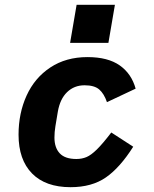

<svg xmlns="http://www.w3.org/2000/svg" viewBox="-20 -765 640 797"><path d="M57 -206Q57 -295 90.5 -368.5Q124 -442 189 -485Q254 -528 343 -528Q428 -528 477 -493.5Q526 -459 543 -397L424 -341Q412 -376 392 -393.5Q372 -411 331 -411Q288 -411 258.5 -382.5Q229 -354 220 -301L210 -241Q206 -217 206 -194Q206 -152 228 -128.5Q250 -105 297 -105Q320 -105 339 -113Q358 -121 382 -144.5Q406 -168 442 -215L533 -156Q478 -69 419.5 -28.5Q361 12 273 12Q169 12 113 -45Q57 -102 57 -206ZM457 -745 430 -587H271L298 -745Z"/></svg>

Font: iA Writer Mono V
Style: Regular
Weight: 400
Italic angle: -9.5°
Designer: Mike Abbink, Paul van der Laan, Pieter van Rosmalen
Foundry: Bold Monday
Version: Version 2.000